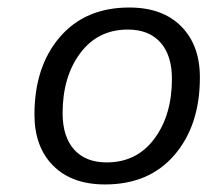

<svg xmlns="http://www.w3.org/2000/svg" viewBox="-20 -742 547 506"><path d="M261.2 -314Q340.3 -314 386.7 -376.2Q433.1 -438.5 433.1 -534.2Q433.1 -596.2 402.8 -630.1Q372.6 -664.1 316.9 -664.1Q237.8 -664.1 191.4 -601.8Q145 -539.6 145 -443.8Q145 -381.8 175.3 -347.9Q205.6 -314 261.2 -314ZM256.8 -255.9Q169.4 -255.9 120.1 -305.4Q70.8 -355 70.8 -439.9Q70.8 -566.4 137.7 -644.3Q204.6 -722.2 320.8 -722.2Q408.2 -722.2 457.5 -672.6Q506.8 -623 506.8 -538.1Q506.8 -411.6 439.9 -333.7Q373 -255.9 256.8 -255.9Z"/></svg>

Font: Creato Display
Style: Italic
Weight: 400
Italic angle: -10°
Version: Version 1.000